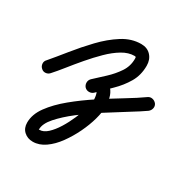

<svg xmlns="http://www.w3.org/2000/svg" viewBox="-155 -406 810 843"><g transform="rotate(30 250.0 15.0)"><path d="M0 22Q-9 14 -10 1.5Q-11 -11 -2 -20Q27 -54 63.5 -99.5Q100 -145 141.5 -188.5Q183 -232 228.5 -261Q274 -290 323 -290Q354 -290 372.5 -270Q391 -250 391 -219Q391 -171 369 -133.5Q347 -96 314 -64Q281 -32 250 -1Q241 7 228.5 7Q216 7 207 -2Q199 -11 199 -23.5Q199 -36 208 -45Q233 -68 261.5 -94.5Q290 -121 310.5 -151.5Q331 -182 331 -219Q331 -226 330 -228Q329 -230 323 -230Q293 -230 262 -211.5Q231 -193 200.5 -163Q170 -133 141 -99Q112 -65 87 -33.5Q62 -2 42 20Q34 29 21.5 30Q9 31 0 22ZM250 -1Q241 7 228.5 7Q216 7 207 -2Q199 -11 199 -23.5Q199 -36 208 -45Q219 -55 232.5 -63Q246 -71 262 -71Q286 -71 300 -54.5Q314 -38 319.5 -15.5Q325 7 325 27Q325 54 314.5 92Q304 130 285 169.5Q266 209 241 243.5Q216 278 186 299Q156 320 124 320Q97 320 79 303.5Q61 287 61 259Q61 217 91 176Q121 135 169 95.5Q217 56 272 20Q327 -16 377.5 -46.5Q428 -77 463 -102Q473 -109 485 -106.5Q497 -104 505 -94Q512 -84 509.5 -72Q507 -60 497 -52Q470 -33 423.5 -4.5Q377 24 325 57.5Q273 91 227 126.5Q181 162 151 196Q121 230 121 259Q121 260 119 260Q121 260 124 260Q144 260 164 241.5Q184 223 202 194Q220 165 234 132.5Q248 100 256.5 71.5Q265 43 265 27Q265 17 263 6.5Q261 -4 257 -12Q256 -13 259.5 -12Q263 -11 262 -11Q260 -11 256 -7.5Q252 -4 250 -1Q250 -1 250 -1Q250 -1 250 -1Z"/></g></svg>

Font: FRB American Cursive Guidelines
Style: Bold Italic
Weight: 700
Italic angle: -25°
Version: Version 2.0;Modular Font Editor K font №1